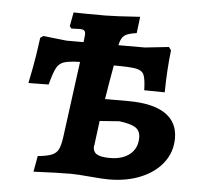

<svg xmlns="http://www.w3.org/2000/svg" viewBox="-45 -607 692 662"><g transform="rotate(5 300.5 -276.0)"><path d="M570 -153Q570 -106 542.5 -69.5Q515 -33 466 -12.5Q417 8 355 8Q333 8 289 4Q245 0 223 0Q178 0 94 4L104 -51Q136 -54 152 -60.5Q168 -67 175 -81Q182 -95 186 -124L221 -387Q183 -386 166 -380.5Q149 -375 140 -358.5Q131 -342 120 -300L50 -299Q52 -308 60.5 -352Q69 -396 77 -458L87 -465L168 -456H227L228 -463Q230 -479 230 -482Q230 -493 225.5 -496.5Q221 -500 209 -500L181 -499L175 -507L184 -555Q220 -554 295 -554Q325 -554 414 -560L407 -503Q377 -499 365.5 -490.5Q354 -482 349 -461L348 -456H439L522 -465L530 -454Q522 -388 521 -308L450 -309Q449 -348 442.5 -362.5Q436 -377 415 -381Q394 -385 338 -385Q326 -318 318 -267H398Q483 -267 526.5 -238Q570 -209 570 -153ZM374 -195 306 -190 295 -104 294 -102Q293 -83 306.5 -74.5Q320 -66 352 -66Q396 -66 421.5 -87Q447 -108 447 -145Q447 -168 430.5 -179Q414 -190 374 -195Z"/></g></svg>

Font: Alegreya SC
Style: Bold Italic
Weight: 700
Italic angle: -7°
Designer: Juan Pablo del Peral
Foundry: Huerta Tipografica
Version: Version 2.007; ttfautohint (v1.6)